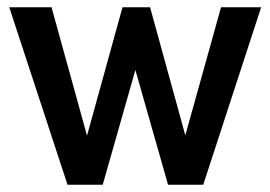

<svg xmlns="http://www.w3.org/2000/svg" viewBox="-20 -509 744 529"><path d="M166 0 5.5 -489H122L229.5 -100H210L317.5 -489H393.5L500.5 -100H480.5L589 -489H699.5L540 0H443L331 -393.5H375L263 0Z"/></svg>

Font: Nunito Sans 12pt ExtraLight Condensed
Style: Regular
Weight: 200
Width: 3
Version: Version 3.101;gftools[0.9.27]